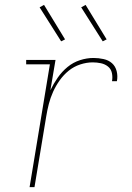

<svg xmlns="http://www.w3.org/2000/svg" viewBox="-20 -765 540 785"><path d="M101 0 184 -502H87V-520H207L186 -396Q199 -423 216 -447.5Q233 -472 256 -491Q279 -510 307 -519Q335 -528 362 -528Q383 -528 403.5 -523.5Q424 -519 438 -506.5Q452 -494 457 -474Q462 -454 458 -433H438Q441 -450 437.5 -466.5Q434 -483 421.5 -493Q409 -503 392.5 -506.5Q376 -510 359 -510Q334 -510 308 -501.5Q282 -493 261 -476Q240 -459 224 -436.5Q208 -414 197 -389.5Q186 -365 179.5 -339.5Q173 -314 169 -289L121 0ZM400 -596 312 -735 330 -745 416 -604ZM230 -596 142 -735 160 -745 246 -604Z"/></svg>

Font: Iosevka Curly Slab Thin
Style: Italic
Weight: 100
Italic angle: -9°
Monospace: yes
Designer: Belleve Invis
Foundry: Belleve Invis
Version: Version 22.1.2; ttfautohint (v1.8.4)